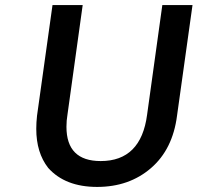

<svg xmlns="http://www.w3.org/2000/svg" viewBox="-20 -727 779 757"><path d="M678 -271 739 -707H620L560 -275Q536 -92 377 -92Q242 -92 242 -227Q242 -252 246 -275L306 -707H187L126 -271Q123 -244 123 -219Q123 -125 170 -65Q237 10 363 10Q489 10 575 -64Q661 -138 678 -271Z"/></svg>

Font: Brisa Sans Medium
Style: Italic
Weight: 600
Italic angle: -8°
Designer: Dalton Maag Ltd
Foundry: Dalton Maag Ltd
Version: Version 1.101;July 10, 2019;FontCreator 11.5.0.2425 64-bit